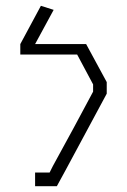

<svg xmlns="http://www.w3.org/2000/svg" viewBox="-20 -884 438 662"><path d="M121 -864 165 -850 101 -732H277L348 -601V-561L277 -429L206 -297L176 -242H101V-289H151L162 -311L234 -443L301 -568V-593L246 -696H50V-732Z"/></svg>

Font: Mixer
Style: Regular
Weight: 400
Version: Version 1.0